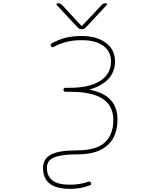

<svg xmlns="http://www.w3.org/2000/svg" viewBox="-20 -991 1040 1217"><path d="M424.8 206.1Q337.9 206.1 294.9 172.9Q252.9 139.6 252.9 73.2Q252.9 15.6 301.8 -10.7Q351.6 -38.1 473.6 -38.1Q594.7 -38.1 650.4 -93.8Q698.2 -142.6 698.2 -231.4Q698.2 -321.3 628.9 -366.2Q560.5 -409.2 424.8 -409.2H394.5Q389.6 -409.2 385.7 -413.1Q381.8 -417 381.8 -422.4Q381.8 -427.7 385.7 -431.2Q389.6 -434.6 394.5 -434.6H424.8Q546.9 -434.6 615.2 -478.5Q683.6 -522.5 683.6 -601.6Q683.6 -666 633.8 -701.2Q585 -736.3 498 -736.3Q443.4 -736.3 402.3 -725.6Q366.2 -717.8 319.3 -693.4Q307.6 -687.5 302.7 -699.2Q296.9 -710.9 308.6 -716.8Q357.4 -742.2 396.5 -752Q440.4 -762.7 498 -762.7Q594.7 -762.7 652.3 -718.8Q680.7 -697.3 694.8 -668Q709 -638.7 709 -601.6Q709 -533.2 664.1 -487.3Q624 -447.3 563.5 -428.7L549.8 -424.8Q548.8 -424.8 549.3 -423.8Q549.8 -422.9 549.8 -422.9L563.5 -418.9Q644.5 -400.4 684.6 -354Q724.6 -307.6 724.6 -233.4Q724.6 -178.7 708 -137.7Q692.4 -96.7 660.2 -69.3Q596.7 -12.7 473.6 -12.7Q408.2 -12.7 366.2 -4.9Q324.2 2.9 306.6 15.6Q288.1 28.3 283.2 42Q277.3 54.7 277.3 73.2Q277.3 93.8 282.2 109.4Q287.1 126 301.8 142.6Q316.4 160.2 346.7 169.9Q376 179.7 424.8 179.7Q485.4 179.7 540 161.1Q551.8 156.2 556.6 168Q561.5 179.7 549.8 183.6Q491.2 206.1 424.8 206.1ZM471.7 -817.4 339.8 -959Q337.9 -960.9 337.9 -962.9Q337.9 -964.8 338.9 -966.8Q340.8 -970.7 345.7 -970.7Q362.3 -970.7 374 -959L495.1 -828.1Q498 -825.2 501 -828.1L624 -959Q634.8 -970.7 651.4 -970.7Q655.3 -970.7 657.2 -966.8Q658.2 -964.8 658.2 -962.9Q658.2 -960.9 656.2 -959L524.4 -817.4Q513.7 -805.7 498 -805.7Q482.4 -805.7 471.7 -817.4Z"/></svg>

Font: Rounded Mgen+ 1m thin
Style: Regular
Weight: 100
Designer: [Source Han Sans]
Ryoko NISHIZUKA  (kana & ideographs); Paul D. Hunt (Latin, Greek & Cyrillic); Wenlong ZHANG  (bopomofo
Version: Version 1.059.20150602